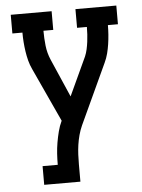

<svg xmlns="http://www.w3.org/2000/svg" viewBox="-53 -777 605 819"><g transform="rotate(-5 250.0 -367.5)"><path d="M103 0V-80H168Q168 -104 169.5 -127.5Q171 -151 175 -174.5Q179 -198 185 -221.5Q191 -245 201 -266L165 -344L95 -496Q86 -515 81 -534.5Q76 -554 73 -574Q70 -594 68.5 -614.5Q67 -635 67 -655H24V-735H199V-655H157Q157 -623 160.5 -591Q164 -559 177 -529L248 -366L324 -530Q330 -544 333.5 -560Q337 -576 339 -591.5Q341 -607 342 -623Q343 -639 343 -655H301V-735H476V-655H433Q433 -635 431.5 -614.5Q430 -594 427 -574Q424 -554 419 -534.5Q414 -515 405 -496L286 -239Q277 -219 271.5 -198.5Q266 -178 263 -157.5Q260 -137 259 -116Q258 -95 258 -74V0Z"/></g></svg>

Font: Iosevka Curly Slab Medium
Style: Regular
Weight: 500
Monospace: yes
Designer: Belleve Invis
Foundry: Belleve Invis
Version: Version 22.1.2; ttfautohint (v1.8.4)